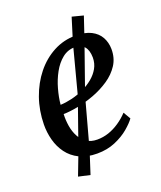

<svg xmlns="http://www.w3.org/2000/svg" viewBox="-140 -749 786 936"><g transform="rotate(-20 253.0 -281.5)"><path d="M443.5 -95.5Q429.5 -75.5 400 -50.5Q370.5 -25.5 328.2 -7.5Q286 10.5 234 10.5Q180.5 10.5 142.5 -8.2Q104.5 -27 81 -59Q57.5 -91 47 -130.8Q36.5 -170.5 37 -211.5Q38 -283.5 60.5 -347.5Q83 -411.5 122.5 -460.8Q162 -510 215 -538.2Q268 -566.5 330 -566.5Q379 -566.5 410.2 -550.5Q441.5 -534.5 456.8 -507Q472 -479.5 472.5 -445.5Q473 -398.5 450 -363Q427 -327.5 389 -302Q351 -276.5 307 -260Q263 -243.5 220 -235.2Q177 -227 145 -226.5Q143.5 -195 148.5 -164.2Q153.5 -133.5 166.8 -108.5Q180 -83.5 202.2 -68.5Q224.5 -53.5 257.5 -53.5Q288 -53.5 316.8 -63.2Q345.5 -73 372.2 -91Q399 -109 421.5 -133ZM307.5 -514.5Q270.5 -514.5 242 -491.5Q213.5 -468.5 193.5 -432.2Q173.5 -396 161.8 -354Q150 -312 146.5 -274Q174.5 -275 206 -282.5Q237.5 -290 267.2 -303.8Q297 -317.5 321 -337.2Q345 -357 359 -382Q373 -407 373 -437.5Q372.5 -476 355.2 -495.2Q338 -514.5 307.5 -514.5ZM166.5 97.5 106.5 84 149.5 -28.5 240 -285.5 306.5 -538.5 344 -659.5 402 -644.5 363.5 -530 274 -275.5 203.5 -17Z"/></g></svg>

Font: Merriweather 24pt
Style: Italic
Weight: 400
Italic angle: -7.8°
Designer: Eben Sorkin
Foundry: Eben Sorkin
Version: Version 2.101